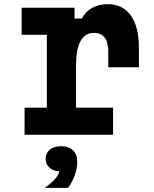

<svg xmlns="http://www.w3.org/2000/svg" viewBox="-20 -647 740 922"><path d="M84 -610H338V-558H373Q390 -591 422.5 -609Q455 -627 497 -627Q569 -627 608 -573Q647 -519 647 -418V-324H500V-399Q500 -489 431 -489Q345 -489 345 -330V-130H523V0H98V-130H205V-480H84ZM194 255Q223 236 242 215Q261 194 265 176Q235 174 217 157.5Q199 141 199 116Q199 88 219.5 71.5Q240 55 273 55Q273 55 274 55Q275 55 275 55Q311 56 331 75.5Q351 95 351 130Q351 161 339 194.5Q327 228 307 255Z"/></svg>

Font: Martian Mono SemiBold
Style: Regular
Weight: 600
Monospace: yes
Designer: Roman Shamin
Foundry: Evil Martians
Version: Version 1.000; ttfautohint (v1.8.4.7-5d5b)